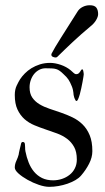

<svg xmlns="http://www.w3.org/2000/svg" viewBox="-20 -723 409 748"><path d="M37.6 -70.3Q37.6 -83.5 43.7 -96.4Q49.8 -109.4 52.7 -120.6Q52.7 -122.6 54 -128.7Q55.2 -134.8 56.9 -141.8Q58.6 -148.9 60.1 -154.8Q61.5 -160.6 62 -163.1Q63.5 -169.9 68.8 -169.9Q76.7 -169.9 77.1 -160.6Q78.1 -153.8 77.9 -147.7Q77.6 -141.6 79.1 -133.3Q83.5 -110.4 91.6 -90.1Q99.6 -69.8 112.5 -54.2Q125.5 -38.6 143.8 -29.5Q162.1 -20.5 187 -20.5Q205.1 -20.5 221.7 -26.1Q238.3 -31.7 251.2 -42Q264.2 -52.2 271.7 -67.4Q279.3 -82.5 279.3 -101.6Q279.3 -131.3 268.8 -150.4Q258.3 -169.4 241.5 -182.1Q224.6 -194.8 202.9 -202.9Q181.2 -210.9 158.4 -218.5Q135.7 -226.1 114 -235.1Q92.3 -244.1 75.4 -259Q58.6 -273.9 48.1 -296.4Q37.6 -318.8 37.6 -353Q37.6 -374 44.9 -389.4Q52.2 -404.8 58.1 -414.1Q65.4 -425.3 76.7 -436.8Q87.9 -448.2 102.5 -457.3Q117.2 -466.3 135.5 -472.2Q153.8 -478 175.3 -478Q194.3 -478 216.6 -470.5Q238.8 -462.9 255.4 -449.2Q260.7 -444.8 266.1 -439.5Q271.5 -434.1 276.9 -434.1Q283.7 -434.1 288.1 -438.7Q292.5 -443.4 296.9 -451.2Q297.9 -452.1 299.1 -452.4Q300.3 -452.6 301.3 -452.6Q302.7 -452.6 303.5 -450Q304.2 -447.3 304.9 -444.1Q305.7 -440.9 305.9 -437.7Q306.2 -434.6 306.2 -433.1Q306.2 -431.6 304.9 -423.3Q303.7 -415 301.5 -403.6Q299.3 -392.1 296.6 -379.2Q293.9 -366.2 290.8 -355.2Q287.6 -344.2 284.4 -336.9Q281.2 -329.6 278.3 -329.6Q277.3 -329.6 276.4 -330.1Q274.4 -331.1 274.4 -332Q270.5 -338.9 269 -343.8Q267.6 -348.6 266.8 -353Q266.1 -357.4 265.9 -362.1Q265.6 -366.7 264.2 -372.6Q263.2 -376.5 262.2 -380.1Q261.2 -383.8 259.8 -386.7Q253.4 -402.8 246.6 -413.1Q239.7 -423.3 227.5 -434.1Q219.2 -442.4 212.6 -447Q206.1 -451.7 198.7 -453.9Q191.4 -456.1 181.6 -456.5Q171.9 -457 157.7 -457Q144 -457 132.6 -450.9Q121.1 -444.8 112.8 -434.6Q104.5 -424.3 99.9 -410.9Q95.2 -397.5 95.2 -382.8Q95.2 -358.4 105.7 -343Q116.2 -327.6 133.5 -317.1Q150.9 -306.6 172.9 -299.3Q194.8 -292 217.5 -284.2Q240.2 -276.4 262.2 -265.9Q284.2 -255.4 301.5 -238.5Q318.8 -221.7 329.3 -196.5Q339.8 -171.4 339.8 -134.3Q339.8 -109.9 327.1 -85.2Q314.5 -60.5 295.9 -39.1Q287.6 -29.3 273.7 -21.2Q259.8 -13.2 242.9 -7.3Q226.1 -1.5 207.8 1.7Q189.5 4.9 171.9 4.9Q154.3 4.9 131.3 -2.9Q108.4 -10.7 87.4 -22.5Q66.4 -34.2 52 -47.1Q37.6 -60.1 37.6 -70.3ZM362.3 -668Q362.3 -658.2 354.5 -644.8Q346.7 -631.3 331.1 -619.1Q314 -605 296.9 -589.8Q279.8 -574.7 263.2 -559.3Q246.6 -543.9 231.7 -529.3Q216.8 -514.6 204.1 -502.4Q201.7 -500 199.5 -499.5Q197.3 -499 196.3 -499Q192.4 -499 186.3 -501.5Q180.2 -503.9 180.2 -509.3Q180.2 -510.3 180.2 -511.7Q180.2 -513.2 181.2 -514.6Q191.9 -535.6 217 -575.2Q242.2 -614.7 282.2 -678.2Q289.1 -689.5 302 -696Q314.9 -702.6 329.6 -702.6Q348.1 -702.6 355.2 -693.4Q362.3 -684.1 362.3 -668Z"/></svg>

Font: IM FELL French Canon
Style: Regular
Weight: 400
Designer: Igino Marini
Foundry: Igino Marini,
Version: 3.00